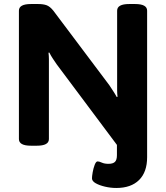

<svg xmlns="http://www.w3.org/2000/svg" viewBox="-20 -722 825 954"><path d="M558 212Q530 212 502 205.5Q474 199 455.5 188.5Q437 178 437 164Q437 154 440.5 134Q444 114 450.5 97Q457 80 465 80Q473 80 486 86Q499 92 519 92Q541 92 551 82.5Q561 73 561 49V-2L262 -402Q253 -415 243 -430Q233 -445 225 -461L221 -460Q223 -443 223 -428.5Q223 -414 223 -392V-31Q223 2 163 2H134Q74 2 74 -31V-669Q74 -702 134 -702H169Q195 -702 211.5 -696Q228 -690 245 -669L523 -299Q532 -285 542 -270Q552 -255 560 -240L564 -241Q562 -258 562 -272.5Q562 -287 562 -309V-669Q562 -702 622 -702H651Q711 -702 711 -669V59Q711 133 671 172.5Q631 212 558 212Z"/></svg>

Font: Asap Semi Expanded
Style: Bold
Weight: 700
Width: 6
Designer: Pablo Cosgaya
Foundry: Omnibus-Type
Version: Version 3.001; ttfautohint (v1.8.4.7-5d5b)